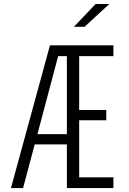

<svg xmlns="http://www.w3.org/2000/svg" viewBox="-20 -962 660 982"><path d="M322 0H560V-55H385V-347H523.5V-399.5H385V-675H560V-730H235.5L36 0H98L157.5 -223.5H322ZM358 -825 469 -941.5H539L412.5 -825ZM171.5 -276 277.5 -675H322V-276Z"/></svg>

Font: Monaspace Neon ExtraLight
Style: Regular
Weight: 200
Designer: Riley Cran & the Lettermatic Team
Foundry: Lettermatic
Version: Version 1.200 (Monaspace Neon)